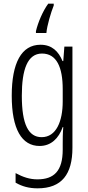

<svg xmlns="http://www.w3.org/2000/svg" viewBox="-20 -786 482 1047"><path d="M273 -756V-766H243C213 -725 187 -663 176 -616V-606H233C236 -645 258 -719 273 -756ZM201 -542C97 -542 44 -443 44 -264C44 -81 99 10 196 10C258 10 300 -31 322 -93H325C322 -57 322 -28 322 -2V30C322 146 275 192 184 192C142 192 106 180 65 158V210C101 231 139 241 185 241C317 241 375 164 375 20V-532H331L325 -453H321C299 -506 263 -542 201 -542ZM209 -494C289 -494 322 -419 322 -300V-233C322 -125 287 -38 207 -38C135 -38 99 -108 99 -264C99 -407 130 -494 209 -494Z"/></svg>

Font: Noto Sans Georgian ExtraCondensed Light
Style: Regular
Weight: 300
Width: 2
Designer: Monotype Design Team, Akaki Razmadze
Foundry: Google LLC
Version: Version 2.005